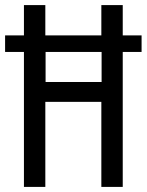

<svg xmlns="http://www.w3.org/2000/svg" viewBox="-22 -734 576 754"><path d="M72 0V-530H-2V-595H72V-714H156V-595H376V-714H460V-595H534V-530H460V0H376V-334H156V0ZM157 -412H377V-530H157Z"/></svg>

Font: Noto Sans Ethiopic ExtraCondensed
Style: Regular
Weight: 400
Width: 2
Designer: Monotype Design Team
Foundry: Monotype Imaging Inc.
Version: Version 2.102; ttfautohint (v1.8.4.7-5d5b)